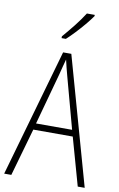

<svg xmlns="http://www.w3.org/2000/svg" viewBox="-102 -1004 655 1059"><g transform="rotate(10 225.5 -474.5)"><path d="M412 0 337 -267H116L40 0H0L204 -715H250L451 0ZM249 -591Q243 -614 237.5 -635Q232 -656 227 -679Q221 -657 215.5 -636Q210 -615 204 -591L125 -303H327ZM340 -942Q324 -919 300.5 -891Q277 -863 252 -836.5Q227 -810 206 -791H182V-801Q214 -838 243.5 -875.5Q273 -913 296 -949H340Z"/></g></svg>

Font: Noto Sans Khmer Condensed ExtraLight
Style: Regular
Weight: 200
Width: 3
Designer: Danh Hong and the Monotype Design Team
Foundry: Monotype Imaging Inc.
Version: Version 2.004; ttfautohint (v1.8.4.7-5d5b)